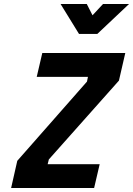

<svg xmlns="http://www.w3.org/2000/svg" viewBox="-20 -947 670 967"><path d="M499 -927C499 -927 446 -870 446 -870C446 -870 417 -927 417 -927C417 -927 285 -927 285 -927C285 -927 378 -776 378 -776C378 -776 470 -776 470 -776C470 -776 630 -927 630 -927C630 -927 499 -927 499 -927ZM423 -560C423 -560 418 -536 418 -536C418 -536 67 -137 67 -137C67 -137 36 0 36 0C36 0 454 0 454 0C454 0 482 -120 482 -120C482 -120 220 -120 220 -120C220 -120 226 -144 226 -144C226 -144 579 -541 579 -541C579 -541 611 -680 611 -680C611 -680 193 -680 193 -680C193 -680 165 -560 165 -560C165 -560 423 -560 423 -560Z"/></svg>

Font: My Font
Style: Bold Italic
Weight: 500
Version: Version 0.001